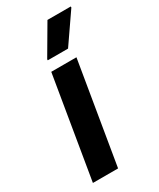

<svg xmlns="http://www.w3.org/2000/svg" viewBox="-181 -760 680 820"><g transform="rotate(-30 159.0 -350.0)"><path d="M22.5 0 105.8 -500H230L146.7 0ZM117.5 -550V-555L202.5 -700H317.5V-695L217.5 -550Z"/></g></svg>

Font: Familjen Grotesk SemiBold
Style: Italic
Weight: 600
Italic angle: -9.46201°
Designer: Anders Wikstroem, Jonas Baeckman, Matilda Gysing, Kristian Moeller
Foundry: Familjen STHLM AB
Version: Version 2.002